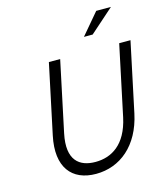

<svg xmlns="http://www.w3.org/2000/svg" viewBox="-128 -977 937 1084"><g transform="rotate(-15 340.5 -435.5)"><path d="M204 -670 118 -264C80 -86 158 9 299 9C440 9 557 -86 595 -264L681 -670H615L528 -259C495 -107 406 -57 313 -57C220 -57 151 -107 183 -259L270 -670ZM432 -756H483L623 -880H537Z"/></g></svg>

Font: LT Wave Mono Light
Style: Italic
Weight: 300
Designer: Daniel Lyons
Version: Version 2.5 (Glyphs App)